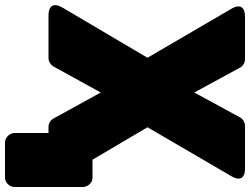

<svg xmlns="http://www.w3.org/2000/svg" viewBox="-168 -652 1000 768"><g transform="rotate(90 332.0 -268.0)"><path d="M318 -545 218 -729C212 -740 199 -748 185 -748H16C-54 -748 -16 -692 -16 -692L179 -358L-21 -19C-57 42 11 38 11 38H181C193 38 207 30 214 18L318 -171L422 18C428 29 441 38 455 38H625C695 38 657 -19 657 -19L457 -358L652 -692C688 -753 620 -748 620 -748H451C439 -748 425 -741 418 -729ZM659 212C675 212 696 197 696 174V-100C696 -116 682 -138 659 -138H518C502 -138 480 -123 480 -100V174C480 190 495 212 518 212Z"/></g></svg>

Font: Asimov Print
Style: E
Weight: 500
Designer: Google
Version: Version 2.000980; 2014